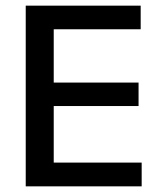

<svg xmlns="http://www.w3.org/2000/svg" viewBox="-20 -659 568 679"><path d="M71 0V-639H170V0ZM100.5 0V-84H481V0ZM128 -284V-367H470V-284ZM100 -555.5V-639H477.5V-555.5Z"/></svg>

Font: Anek Tamil Medium Medium
Style: Regular
Weight: 500
Version: Version 1.003